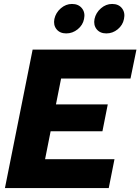

<svg xmlns="http://www.w3.org/2000/svg" viewBox="-20 -951 710 971"><path d="M640 -554H289L263 -423H525L498 -287H236L208 -146H559L530 0H5L145 -700H670ZM315 -782Q283 -782 266 -803Q249 -824 255 -855Q262 -887 287.5 -909Q313 -931 344 -931Q377 -931 394.5 -909Q412 -887 405 -855Q399 -824 373 -803Q347 -782 315 -782ZM518 -782Q486 -782 469 -803Q452 -824 458 -855Q465 -887 490.5 -909Q516 -931 547 -931Q580 -931 597 -909Q614 -887 607 -855Q601 -824 575.5 -803Q550 -782 518 -782Z"/></svg>

Font: Albert Sans Black
Style: Italic
Weight: 900
Italic angle: -11.25°
Designer: Andreas Rasmussen
Foundry: a.Foundry
Version: Version 1.025